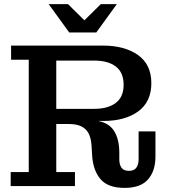

<svg xmlns="http://www.w3.org/2000/svg" viewBox="-20 -906 821 935"><path d="M317 -748 217 -886H311L391 -807L471 -886H549L449 -748ZM32 0V-68H120V-615H34V-684H481Q587 -684 652 -638Q717 -592 717 -501Q717 -410 653 -363.5Q589 -317 484 -317H458Q513 -306 537 -266Q561 -226 561 -162V-129Q561 -105 571.5 -89.5Q582 -74 608 -74Q633 -74 644 -89.5Q655 -105 655 -129V-266H737V-143Q737 -74 701 -32.5Q665 9 587 9Q506 9 470 -33Q434 -75 429 -145L426 -193Q423 -252 396 -277Q369 -302 317 -302H254V-68H345V0ZM439 -611H254V-376H439Q506 -376 544 -405Q582 -434 582 -493Q582 -553 544 -582Q506 -611 439 -611Z"/></svg>

Font: Montagu Slab 16pt Medium
Style: Regular
Weight: 500
Designer: Florian Karsten
Foundry: Florian Karsten
Version: Version 1.000; ttfautohint (v1.8.3)